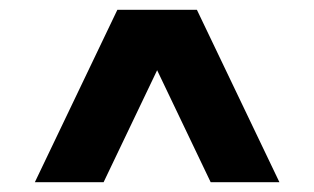

<svg xmlns="http://www.w3.org/2000/svg" viewBox="-20 -766 640 391"><path d="M381 -746 549 -395H409L300 -623L191 -395H51L219 -746Z"/></svg>

Font: Aoboshi One
Style: Regular
Weight: 400
Designer: IKIMOJI
Foundry: Natsumi Matsuba
Version: Version 1.000; ttfautohint (v1.8.3)